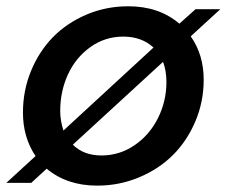

<svg xmlns="http://www.w3.org/2000/svg" viewBox="-44 -580 719 609"><path d="M602.1 -327.1Q602.1 -257.3 575.7 -195.1Q549.3 -132.8 504.4 -88.1Q459.5 -43.5 396.7 -17.3Q334 8.8 264.2 8.8Q168.5 8.8 104 -44.9L55.2 0H-23.9L68.8 -85Q28.8 -144 28.8 -223.1Q28.8 -292.5 54.2 -354.5Q79.6 -416.5 123.5 -461.7Q167.5 -506.8 229.7 -533.4Q292 -560.1 362.8 -560.1Q460.4 -560.1 524.9 -504.9L576.2 -550.8H654.8L561 -464.8Q602.1 -406.2 602.1 -327.1ZM147 -228Q147 -197.8 157.2 -166L442.9 -429.2Q405.3 -463.9 347.2 -463.9Q289.1 -463.9 242.7 -430.7Q196.3 -397.5 171.6 -344Q147 -290.5 147 -228ZM277.8 -86.9Q335.4 -86.9 383.1 -119.6Q430.7 -152.3 457.3 -205.8Q483.9 -259.3 483.9 -319.8Q483.9 -355.5 473.1 -383.8L187 -121.1Q221.2 -86.9 277.8 -86.9Z"/></svg>

Font: SVN-Poppins Medium
Style: Italic
Weight: 500
Italic angle: -10°
Designer: Ninad Kale (Devanagari), Jonny Pinhorn (Latin)
Foundry: Indian Type Foundry
Version: Version 3.002 2017